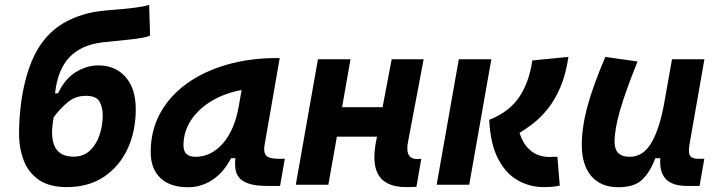

<svg xmlns="http://www.w3.org/2000/svg" viewBox="-20 -762 2970 792"><path d="M255.4 9.8Q184.1 9.8 140.9 -19.8Q97.7 -49.3 78.1 -99.6Q58.6 -149.9 58.6 -212.4Q58.6 -278.3 68.4 -347.4Q78.1 -416.5 99.4 -479.2Q120.6 -542 154.8 -587.9Q196.3 -643.6 256.6 -674.6Q316.9 -705.6 383.3 -714.8Q410.2 -718.8 449.7 -721.7Q488.8 -724.6 528.3 -729.2Q567.9 -733.9 595.2 -741.7L599.1 -615.7Q590.3 -610.4 567.6 -606.2Q544.9 -602.1 514.9 -598.9Q484.9 -595.7 454.6 -592.8Q423.8 -589.8 399.4 -586.9Q312.5 -575.7 264.9 -524.2Q217.3 -472.7 207 -376.5L219.7 -377.4Q248.5 -438 293.5 -465.1Q338.4 -492.2 385.3 -492.2Q456.1 -492.2 498 -444.3Q540 -396.5 540 -311Q540 -221.2 506.6 -148.7Q473.1 -76.2 409.4 -33.2Q345.7 9.8 255.4 9.8ZM283.2 -115.7Q323.2 -115.7 349.9 -139.9Q376.5 -164.1 390.1 -203.6Q403.8 -243.2 403.8 -288.1Q403.8 -318.8 390.6 -342.8Q377.4 -366.7 333.5 -366.7Q291 -366.7 258.5 -339.6Q226.1 -312.5 201.2 -277.8Q194.8 -241.7 194.8 -215.3Q194.8 -202.1 196.3 -191.4Q201.2 -159.2 215.1 -142.8Q229 -126.5 247.3 -121.1Q265.6 -115.7 283.2 -115.7Z M754.9 10.3Q681.6 10.3 641.6 -27.8Q601.6 -65.9 601.6 -135.3Q601.6 -223.1 640.6 -294.7Q679.7 -366.2 750.2 -417Q820.8 -467.8 915.5 -495.1Q1010.3 -522.5 1121.6 -522.5H1133.8L1071.8 -166.5Q1069.8 -155.8 1069.8 -147Q1069.8 -128.4 1078.6 -119.6Q1091.3 -106.9 1131.3 -106.9H1154.8L1135.3 4.9H1082Q1032.2 4.9 1004.4 -5.1Q976.6 -15.1 964.6 -31.7Q952.6 -48.3 950.7 -68.8Q949.7 -77.6 949.7 -86.9Q949.7 -98.1 951.2 -109.4H933.1Q903.3 -51.8 857.4 -20.8Q811.5 10.3 754.9 10.3ZM786.6 -115.2Q850.6 -115.2 899.2 -170.2Q947.8 -225.1 965.3 -325.7L976.6 -390.6Q907.2 -377.9 853 -345.5Q798.8 -313 767.8 -265.9Q736.8 -218.8 736.8 -162.1Q736.8 -115.2 786.6 -115.2Z M1200.2 0 1291.5 -517.6H1425.8L1391.1 -319.8H1558.1L1595.7 -517.6H1727.5L1663.1 -176.8Q1660.2 -161.6 1660.2 -149.9Q1660.2 -106 1700.2 -106Q1708.5 -106 1717.8 -107.4L1697.8 8.3Q1679.7 9.8 1655.8 9.8Q1574.7 9.8 1543.9 -36.1Q1524.4 -64.9 1524.4 -113.8Q1524.4 -142.6 1531.2 -178.2L1535.2 -198.2H1369.6L1334.5 0Z M2222.7 9.8Q2165.5 9.8 2116 -18.1Q2066.4 -45.9 2034.7 -106.9Q2002.9 -168 1998 -267.6Q2080.6 -300.3 2121.8 -361.8Q2163.1 -423.3 2175.8 -512.7L2324.7 -527.3Q2314 -454.6 2291.5 -402.1Q2269 -349.6 2239.7 -313.2Q2210.4 -276.9 2179.9 -253.2Q2149.4 -229.5 2123 -213.9Q2136.7 -172.4 2158 -150.9Q2179.2 -129.4 2201.4 -122.1Q2223.6 -114.7 2239.7 -114.7Q2246.6 -114.7 2251.5 -114.7Q2255.9 -114.7 2259.3 -115.2Q2263.7 -115.2 2268.1 -115.2Q2272.5 -115.2 2279.3 -115.2L2289.1 3.4Q2274.4 6.8 2259.5 8.3Q2244.6 9.8 2222.7 9.8ZM1781.2 0 1872.6 -517.6H2006.8L1915.5 0Z M2530.8 10.3Q2458.5 10.3 2419.2 -35.6Q2379.9 -81.5 2379.9 -164.6Q2379.9 -235.8 2402.8 -321.8Q2425.8 -407.7 2477.1 -527.3L2609.9 -508.3Q2560.5 -386.2 2537.8 -307.6Q2515.1 -229 2515.1 -176.8Q2515.1 -115.2 2577.1 -115.2Q2631.3 -115.2 2664.8 -169.4Q2698.2 -223.6 2717.8 -325.7V-325.2L2752 -517.6H2885.7L2824.2 -166.5Q2821.8 -152.3 2821.8 -142.1Q2821.8 -127 2826.7 -119.6Q2835 -106.9 2861.8 -106.9H2885.3L2865.7 4.9H2812.5Q2703.1 4.9 2703.1 -94.2Q2703.1 -101.6 2703.6 -109.4H2683.1Q2662.1 -53.2 2629.6 -21.5Q2597.2 10.3 2530.8 10.3Z"/></svg>

Font: CaskaydiaCove NF
Style: Bold Italic
Weight: 700
Italic angle: -10°
Designer: Aaron Bell
Foundry: Saja Typeworks
Version: Version 2111.001; VTT 6.35;Nerd Fonts 3.2.1